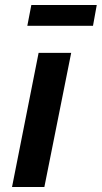

<svg xmlns="http://www.w3.org/2000/svg" viewBox="-20 -746 406 766"><path d="M264 -535 157 0H28L134 -535ZM105 -726H366L351 -643H89Z"/></svg>

Font: Gontserrat Medium
Style: Italic
Weight: 500
Italic angle: -11.3°
Designer: Julieta Ulanovsky
Foundry: Julieta Ulanovsky
Version: Version 6.001